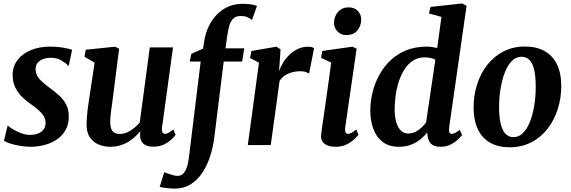

<svg xmlns="http://www.w3.org/2000/svg" viewBox="-20 -837 3296 1108"><path d="M377 -458.5H372.5Q362.5 -471 336 -487.2Q309.5 -503.5 273.5 -503.5Q249.5 -503.5 229.8 -496.5Q210 -489.5 198 -475.5Q186 -461.5 185.5 -439.5Q185 -417.5 195.5 -398.8Q206 -380 226 -362.5Q246 -345 272.5 -325.5Q299 -306.5 323 -284.5Q347 -262.5 362 -233.2Q377 -204 377 -163Q377 -120 359 -87.5Q341 -55 310 -33.5Q279 -12 239.2 -1Q199.5 10 155.5 10Q127 10 95 4.5Q63 -1 37.8 -9Q12.5 -17 3 -25.5L24 -112H25.5Q36 -102 57.2 -89.5Q78.5 -77 104.2 -67.8Q130 -58.5 154.5 -58.5Q175.5 -58.5 195.8 -65.2Q216 -72 229.5 -87.2Q243 -102.5 243 -128Q243 -150.5 230.8 -169.2Q218.5 -188 198 -205.5Q177.5 -223 152 -240.5Q130 -255.5 107.2 -277.8Q84.5 -300 68.8 -331.2Q53 -362.5 53 -404.5Q53 -453.5 80.8 -490.2Q108.5 -527 157.5 -547.5Q206.5 -568 269.5 -568Q296 -568 322 -565Q348 -562 367.8 -557.5Q387.5 -553 396 -549.5Z M615 10Q583 10 552.2 -1.8Q521.5 -13.5 500.8 -41.2Q480 -69 479.5 -117.5Q479.5 -135 481 -155.8Q482.5 -176.5 485.2 -199.8Q488 -223 491.5 -246.8Q495 -270.5 498.5 -293L526 -475.5L467.5 -509.5L475 -550L644 -567.5L667.5 -556L633.5 -289Q631 -267.5 628 -246.2Q625 -225 622.2 -205Q619.5 -185 617.8 -167.8Q616 -150.5 616 -137.5Q616 -109.5 622.2 -93.5Q628.5 -77.5 640.8 -70.8Q653 -64 671 -64Q693 -64 714.5 -73.5Q736 -83 754.2 -98.2Q772.5 -113.5 786.5 -130.5L844.5 -563.5H978.5L915 -101.5Q912.5 -82 917.8 -73.2Q923 -64.5 933 -64.5Q942 -64.5 951.8 -70Q961.5 -75.5 980 -90L993.5 -59.5Q989 -51.5 972 -34.8Q955 -18 927.8 -4.2Q900.5 9.5 865.5 9.5Q828.5 9.5 810 -5.5Q791.5 -20.5 789 -46.5Q788.5 -49 788.5 -52.5Q788.5 -56 788.5 -60.2Q788.5 -64.5 789 -69Q789.5 -73.5 790 -77.5L788.5 -78.5Q775 -62.5 758.2 -46.8Q741.5 -31 720.2 -18.2Q699 -5.5 672.8 2.2Q646.5 10 615 10Z M1159 -603Q1166.5 -647.5 1185 -685.8Q1203.5 -724 1231.8 -753.2Q1260 -782.5 1297.2 -798.8Q1334.5 -815 1379 -815Q1399 -815 1421.2 -812.8Q1443.5 -810.5 1463 -803L1434.5 -722Q1425.5 -729 1409.2 -737Q1393 -745 1368 -744.5Q1342 -744.5 1326.8 -730.2Q1311.5 -716 1303.8 -690.5Q1296 -665 1291.5 -631L1281 -558H1389.5L1377.5 -482H1271L1216.5 -42.5Q1209.5 13.5 1192.2 66.2Q1175 119 1147.2 160.5Q1119.5 202 1080.5 226.5Q1041.5 251 990.5 251.5Q965.5 251.5 939.8 248Q914 244.5 901.5 241.5L928 156.5Q931 158 945 163.2Q959 168.5 975.8 173.2Q992.5 178 1004.5 178Q1023 178 1035.8 166.2Q1048.5 154.5 1057 131.2Q1065.5 108 1070 73L1138 -482H1075L1084 -526.5L1151.5 -556Z M1410 0 1474.5 -475 1423 -502.5 1431 -543 1575 -567.5 1599 -552.5 1593 -462 1589.5 -424Q1598 -450 1613.8 -475.8Q1629.5 -501.5 1651.5 -522.2Q1673.5 -543 1700.5 -555.2Q1727.5 -567.5 1759 -567.5Q1770.5 -567.5 1779.5 -564.8Q1788.5 -562 1792.5 -559L1763.5 -412Q1759.5 -416 1746.2 -421Q1733 -426 1711 -426Q1694.5 -426 1677.2 -422.5Q1660 -419 1644.2 -412.5Q1628.5 -406 1615.5 -395.2Q1602.5 -384.5 1593.5 -370.5L1542.5 0Z M1917 10Q1888 10 1868.2 1.5Q1848.5 -7 1839.5 -22.2Q1830.5 -37.5 1833 -58.5Q1835.5 -81 1840.2 -113.5Q1845 -146 1850.8 -186.5Q1856.5 -227 1863.5 -274Q1870.5 -321 1877.2 -372Q1884 -423 1891 -476L1833 -503.5L1840 -543L2013.5 -567.5L2038 -556L1972 -101Q1969.5 -83 1974 -73.8Q1978.5 -64.5 1988.5 -64.5Q1997.5 -64.5 2008.2 -70.2Q2019 -76 2036 -90L2049 -59.5Q2043.5 -52 2026.8 -35.5Q2010 -19 1982.5 -4.5Q1955 10 1917 10ZM1977 -634.5Q1947.5 -634.5 1926.8 -656.5Q1906 -678.5 1907.5 -708Q1909 -744.5 1931.8 -769.5Q1954.5 -794.5 1993 -794.5Q2026 -794.5 2045.5 -773.2Q2065 -752 2064.5 -724.5Q2064 -686.5 2042 -660.5Q2020 -634.5 1977 -634.5Z M2572 -102Q2569.5 -84 2573.2 -74.2Q2577 -64.5 2587.5 -64.5Q2595.5 -64.5 2605.8 -69.5Q2616 -74.5 2633 -87.5L2646.5 -57Q2641 -50 2625 -34Q2609 -18 2582.8 -4Q2556.5 10 2521 10Q2485 10 2467.2 -7.5Q2449.5 -25 2446.5 -59L2445.5 -73.5Q2431.5 -54 2408.5 -34.8Q2385.5 -15.5 2354.2 -2.8Q2323 10 2283 10Q2224 10 2187.2 -18.8Q2150.5 -47.5 2133.8 -94.8Q2117 -142 2117 -197.5Q2117 -251 2130 -304.2Q2143 -357.5 2169 -404.8Q2195 -452 2233.8 -489Q2272.5 -526 2325 -547Q2377.5 -568 2443 -568Q2456.5 -568 2472.5 -565.8Q2488.5 -563.5 2503 -560L2527.5 -739.5L2455.5 -759.5L2464.5 -797L2647 -817L2672.5 -803.5ZM2492.5 -492.5Q2479.5 -499.5 2463.5 -502.8Q2447.5 -506 2431 -506Q2392.5 -506 2363.5 -487.2Q2334.5 -468.5 2314.2 -436.8Q2294 -405 2281.2 -365.5Q2268.5 -326 2263 -284Q2257.5 -242 2257.5 -203.5Q2257.5 -162.5 2266.8 -131.5Q2276 -100.5 2293.5 -83.5Q2311 -66.5 2335.5 -66.5Q2358 -66.5 2377.5 -76.2Q2397 -86 2412.8 -101Q2428.5 -116 2439 -131Z M3009.5 -568.5Q3076 -568.5 3122.5 -542.5Q3169 -516.5 3193.8 -466.2Q3218.5 -416 3219 -343Q3219 -271.5 3198.8 -207.5Q3178.5 -143.5 3139.8 -93.8Q3101 -44 3045.5 -15.5Q2990 13 2920.5 13Q2855.5 13 2809 -13.2Q2762.5 -39.5 2738.2 -89.8Q2714 -140 2713 -212.5Q2712.5 -284.5 2732.8 -348.8Q2753 -413 2791.8 -462.5Q2830.5 -512 2885.5 -540.2Q2940.5 -568.5 3009.5 -568.5ZM2990 -509.5Q2962 -509.5 2940.8 -491.5Q2919.5 -473.5 2904.2 -443Q2889 -412.5 2879 -374.5Q2869 -336.5 2864.5 -296.5Q2860 -256.5 2860 -219.5Q2860.5 -154.5 2871 -116.5Q2881.5 -78.5 2900 -62Q2918.5 -45.5 2943 -45.5Q2970.5 -45.5 2991.5 -63.5Q3012.5 -81.5 3028 -112Q3043.5 -142.5 3053.2 -180.5Q3063 -218.5 3067.5 -258.8Q3072 -299 3071.5 -336.5Q3071.5 -402 3061.2 -439.8Q3051 -477.5 3033 -493.5Q3015 -509.5 2990 -509.5Z"/></svg>

Font: Merriweather Light 18pt
Style: Bold Italic
Weight: 700
Italic angle: -7.8°
Version: Version 2.101